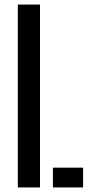

<svg xmlns="http://www.w3.org/2000/svg" viewBox="-20 -820 391 840"><path d="M58 0V-800H155V0ZM211.5 0V-86.5H343.5V0Z"/></svg>

Font: Big Shoulders Stencil Text SemiBold
Style: Regular
Weight: 600
Designer: Patric King
Foundry: XO Type Co
Version: Version 1.000